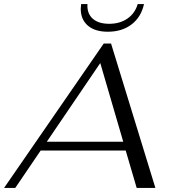

<svg xmlns="http://www.w3.org/2000/svg" viewBox="-56 -924 834 944"><path d="M562 -184H144L19 0H-36L454 -710H490L708 0H616ZM550 -227 437 -614 174 -227ZM341 -881Q341 -888 343 -904H374Q371 -859 399 -833Q427 -807 481 -807Q534 -807 571 -833Q608 -859 621 -904H652Q638 -840 591 -804Q544 -768 474 -768Q411 -768 376 -798Q341 -828 341 -881Z"/></svg>

Font: Fahkwang Light
Style: Italic
Weight: 300
Italic angle: -10°
Version: Version 1.000; ttfautohint (v1.6)